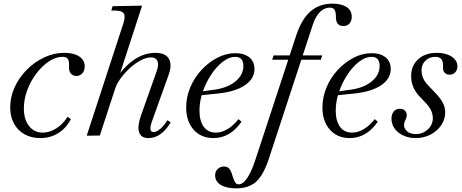

<svg xmlns="http://www.w3.org/2000/svg" viewBox="-20 -744 2534 1054"><path d="M201 14Q152 14 114.5 -7Q77 -28 56.5 -66Q36 -104 36 -154Q36 -212 60.5 -265.5Q85 -319 127.5 -361.5Q170 -404 223 -429Q276 -454 333 -454Q385 -454 415 -434Q445 -414 445 -379Q445 -357 432.5 -342Q420 -327 400 -327Q381 -327 370 -339Q359 -351 359 -372V-388Q359 -413 351 -422.5Q343 -432 323 -432Q286 -432 248.5 -407Q211 -382 179.5 -340.5Q148 -299 129.5 -249Q111 -199 111 -149Q111 -88 139.5 -52Q168 -16 215 -16Q253 -16 289.5 -39.5Q326 -63 351 -103L369 -90Q344 -41 300.5 -13.5Q257 14 201 14Z M795 14Q754 14 743.5 -18.5Q733 -51 754 -110L841 -356Q853 -390 844 -409.5Q835 -429 808 -429Q784 -429 754 -413.5Q724 -398 695.5 -372.5Q667 -347 644.5 -317Q622 -287 612 -257L528 0L456 1L657 -615Q670 -654 659.5 -670Q649 -686 610 -686H591L598 -710L760 -713L630 -313L628 -327Q658 -369 691 -397Q724 -425 759.5 -439.5Q795 -454 832 -454Q888 -454 907 -421.5Q926 -389 905 -331L815 -80Q793 -19 823 -19Q839 -19 860.5 -37Q882 -55 899 -84L917 -72Q865 14 795 14Z M1152 14Q1084 14 1043 -32Q1002 -78 1002 -154Q1002 -211 1024.5 -264.5Q1047 -318 1086 -360Q1125 -402 1173 -427Q1221 -452 1272 -452Q1321 -452 1349 -429Q1377 -406 1377 -365Q1377 -312 1325 -276.5Q1273 -241 1180 -231L1084 -221L1087 -242L1159 -252Q1230 -262 1273 -297.5Q1316 -333 1316 -382Q1316 -432 1271 -432Q1238 -432 1203.5 -405.5Q1169 -379 1140 -335.5Q1111 -292 1093 -240Q1075 -188 1075 -137Q1075 -80 1098.5 -48Q1122 -16 1165 -16Q1197 -16 1229.5 -35.5Q1262 -55 1289 -90L1306 -76Q1274 -30 1235.5 -8Q1197 14 1152 14Z M1276 290Q1223 290 1192 271Q1161 252 1161 219Q1161 197 1175 183.5Q1189 170 1210 170Q1228 170 1238.5 182Q1249 194 1257 224Q1265 249 1272 258.5Q1279 268 1290 268Q1306 268 1321.5 252.5Q1337 237 1353 205.5Q1369 174 1384 127L1607 -552Q1636 -639 1684.5 -681.5Q1733 -724 1805 -724Q1854 -724 1882.5 -705.5Q1911 -687 1911 -652Q1911 -630 1899 -615.5Q1887 -601 1864 -601Q1845 -601 1834.5 -613.5Q1824 -626 1824 -651Q1824 -679 1816.5 -690.5Q1809 -702 1790 -702Q1771 -702 1753.5 -691.5Q1736 -681 1722 -660.5Q1708 -640 1698 -611L1456 127Q1427 216 1386.5 253Q1346 290 1276 290ZM1474 -416 1482 -440H1590L1582 -416ZM1617 -416 1625 -440H1749L1741 -416Z M1900 14Q1832 14 1791 -32Q1750 -78 1750 -154Q1750 -211 1772.5 -264.5Q1795 -318 1834 -360Q1873 -402 1921 -427Q1969 -452 2020 -452Q2069 -452 2097 -429Q2125 -406 2125 -365Q2125 -312 2073 -276.5Q2021 -241 1928 -231L1832 -221L1835 -242L1907 -252Q1978 -262 2021 -297.5Q2064 -333 2064 -382Q2064 -432 2019 -432Q1986 -432 1951.5 -405.5Q1917 -379 1888 -335.5Q1859 -292 1841 -240Q1823 -188 1823 -137Q1823 -80 1846.5 -48Q1870 -16 1913 -16Q1945 -16 1977.5 -35.5Q2010 -55 2037 -90L2054 -76Q2022 -30 1983.5 -8Q1945 14 1900 14Z M2262 14Q2225 14 2194.5 0Q2164 -14 2146.5 -38Q2129 -62 2129 -92Q2129 -117 2141.5 -132Q2154 -147 2175 -147Q2198 -147 2208 -130.5Q2218 -114 2208 -91L2202 -77Q2191 -51 2208.5 -29.5Q2226 -8 2262 -8Q2301 -8 2328.5 -33.5Q2356 -59 2356 -96Q2356 -138 2318 -178L2281 -217Q2237 -264 2237 -327Q2237 -384 2276 -419Q2315 -454 2378 -454Q2428 -454 2459.5 -433Q2491 -412 2491 -380Q2491 -360 2479 -347Q2467 -334 2448 -334Q2432 -334 2422 -344Q2412 -354 2412 -370V-388Q2412 -432 2370 -432Q2337 -432 2315.5 -411Q2294 -390 2294 -357Q2294 -314 2328 -278L2366 -238Q2398 -205 2411 -179.5Q2424 -154 2424 -127Q2424 -89 2402 -56.5Q2380 -24 2343 -5Q2306 14 2262 14Z"/></svg>

Font: Baskervville
Style: Italic
Weight: 400
Italic angle: -18°
Designer: ANRT
Foundry: ANRT
Version: Version 1.100